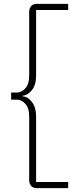

<svg xmlns="http://www.w3.org/2000/svg" viewBox="-20 -813 415 1000"><path d="M173 167Q152 167 142 155Q132 143 132 124V-209Q132 -250 112 -272Q92 -294 69 -294H38V-331H69Q92 -331 112 -353Q132 -375 132 -417V-750Q132 -769 142 -781Q152 -793 173 -793H335V-761H168V-417Q168 -371 146 -343.5Q124 -316 98 -315V-311Q126 -310 147 -281Q168 -252 168 -208V135H335V167Z"/></svg>

Font: Mona Sans ExtraLight
Style: Regular
Weight: 200
Designer: Deni Anggara
Foundry: GitHub
Version: Version 2.000